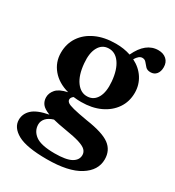

<svg xmlns="http://www.w3.org/2000/svg" viewBox="-190 -661 926 1017"><g transform="rotate(30 273.5 -152.0)"><path d="M334.5 -39Q437.5 -24 479 6.8Q520.5 37.5 520.5 93Q520.5 160.5 452.5 203Q384.5 245.5 253.5 245.5Q129 245.5 75 215.5Q21 185.5 21 138Q21 101 50 74Q79 47 148 34Q112.5 20.5 99.5 3Q86.5 -14.5 86.5 -37.5Q86.5 -63.5 106 -85.8Q125.5 -108 174.5 -118.5Q109 -136.5 72.8 -180Q36.5 -223.5 36.5 -281Q36.5 -336.5 64.8 -378.5Q93 -420.5 144.5 -444.2Q196 -468 266 -468Q315 -468 356.5 -454Q401.5 -550.5 478 -550.5Q509 -550.5 528 -533.2Q547 -516 547 -486Q547 -459.5 534 -443.8Q521 -428 498.5 -428Q478.5 -428 468 -439.2Q457.5 -450.5 448.5 -461.8Q439.5 -473 424.5 -473Q404 -473 385.5 -442Q431.5 -419 456.8 -379.5Q482 -340 482 -292Q482 -237.5 453.5 -196Q425 -154.5 375 -131.2Q325 -108 259.5 -108Q235.5 -108 212.5 -111Q198.5 -101 198.5 -88.5Q198.5 -79 207.8 -71.5Q217 -64 246.2 -56.5Q275.5 -49 334.5 -39ZM243.5 -427Q205.5 -425.5 185.8 -390Q166 -354.5 171.5 -294Q177.5 -224 205.5 -185.8Q233.5 -147.5 274 -149.5Q312 -151 331.8 -186.2Q351.5 -221.5 346 -283.5Q340 -352 312.5 -390.5Q285 -429 243.5 -427ZM122.5 108Q122.5 147.5 156.5 172.8Q190.5 198 274 198Q344 198 375.2 180.5Q406.5 163 406.5 132.5Q406.5 115 394 102.2Q381.5 89.5 350 79.5Q318.5 69.5 261 60.5Q214.5 53 182 44.5Q152 53.5 137.2 70.5Q122.5 87.5 122.5 108Z"/></g></svg>

Font: Fraunces 72pt Soft SemiBold
Style: Regular
Weight: 600
Version: Version 1.000;[b76b70a41]